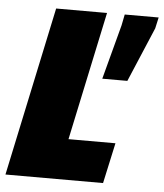

<svg xmlns="http://www.w3.org/2000/svg" viewBox="-59 -733 664 778"><g transform="rotate(5 273.5 -344.0)"><path d="M-8 0 138 -688H345L234 -165H425L389 0ZM349 -421 408 -643 417 -688H555L545 -643L451 -421Z"/></g></svg>

Font: Saira Semi Condensed Black
Style: Italic
Weight: 900
Width: 4
Italic angle: -12°
Designer: Hector Gatti with collaboration of the Omnibus-Type team
Foundry: Omnibus-Type
Version: Version 1.001; ttfautohint (v1.8)